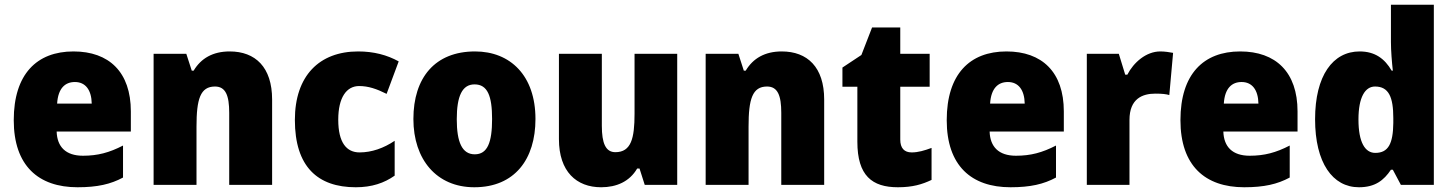

<svg xmlns="http://www.w3.org/2000/svg" viewBox="-20 -873 6129 810"><path d="M290 -656C135 -656 38 -560 38 -366C38 -174 142 -83 307 -83C391 -83 447 -96 499 -124V-259C441 -229 392 -216 330 -216C257 -216 221 -254 219 -318H532V-403C532 -569 440 -656 290 -656ZM296 -527C341 -527 366 -493 367 -436H221C225 -501 255 -527 296 -527Z M949 -656C878 -656 828 -627 797 -575H789L766 -646H628V-93H809V-339C809 -455 825 -508 887 -508C932 -508 947 -470 947 -397V-93H1128V-453C1128 -590 1057 -656 949 -656Z M1481 -83C1549 -83 1601 -101 1645 -132V-279C1599 -248 1548 -230 1497 -230C1442 -230 1407 -271 1407 -368C1407 -462 1442 -510 1495 -510C1534 -510 1569 -498 1611 -477L1662 -614C1613 -641 1557 -656 1491 -656C1327 -656 1224 -553 1224 -367C1224 -170 1320 -83 1481 -83Z M2239 -371C2239 -554 2133 -656 1984 -656C1815 -656 1724 -545 1724 -371C1724 -200 1822 -83 1981 -83C2152 -83 2239 -202 2239 -371ZM1907 -370C1907 -468 1930 -517 1982 -517C2037 -517 2056 -468 2056 -371C2056 -273 2037 -222 1983 -222C1929 -222 1907 -274 1907 -370Z M2837 -646H2657V-393C2657 -290 2643 -231 2576 -231C2535 -231 2519 -269 2519 -342V-646H2338V-286C2338 -149 2412 -83 2516 -83C2581 -83 2636 -107 2668 -162H2678L2700 -93H2837Z M3278 -656C3207 -656 3157 -627 3126 -575H3118L3095 -646H2957V-93H3138V-339C3138 -455 3154 -508 3216 -508C3261 -508 3276 -470 3276 -397V-93H3457V-453C3457 -590 3386 -656 3278 -656Z M3826 -230C3795 -230 3778 -248 3778 -284V-507H3902V-646H3778V-757H3659L3614 -641L3534 -588V-507H3597V-275C3597 -132 3659 -83 3768 -83C3830 -83 3870 -95 3910 -114V-249C3880 -238 3854 -230 3826 -230Z M4226 -656C4071 -656 3974 -560 3974 -366C3974 -174 4078 -83 4243 -83C4327 -83 4383 -96 4435 -124V-259C4377 -229 4328 -216 4266 -216C4193 -216 4157 -254 4155 -318H4468V-403C4468 -569 4376 -656 4226 -656ZM4232 -527C4277 -527 4302 -493 4303 -436H4157C4161 -501 4191 -527 4232 -527Z M4875 -656C4815 -656 4762 -609 4736 -558H4727L4700 -646H4565V-93H4745V-367C4745 -457 4800 -478 4854 -478C4883 -478 4900 -476 4913 -472L4929 -650C4914 -653 4893 -656 4875 -656Z M5212 -656C5057 -656 4960 -560 4960 -366C4960 -174 5064 -83 5229 -83C5313 -83 5369 -96 5421 -124V-259C5363 -229 5314 -216 5252 -216C5179 -216 5143 -254 5141 -318H5454V-403C5454 -569 5362 -656 5212 -656ZM5218 -527C5263 -527 5288 -493 5289 -436H5143C5147 -501 5177 -527 5218 -527Z M5713 -83C5781 -83 5818 -112 5848 -157H5856L5890 -93H6029V-853H5848V-696C5848 -659 5852 -611 5856 -575H5851C5822 -625 5781 -656 5716 -656C5603 -656 5528 -554 5528 -370C5528 -186 5602 -83 5713 -83ZM5782 -228C5739 -228 5711 -272 5711 -369C5711 -463 5739 -508 5781 -508C5839 -508 5858 -463 5858 -375V-354C5857 -267 5837 -228 5782 -228Z"/></svg>

Font: Noto Sans Kannada UI SemiCondensed Black
Style: Regular
Weight: 900
Width: 4
Designer: Jelle Bosma - Monotype Design Team
Foundry: Monotype Imaging Inc.
Version: Version 2.005